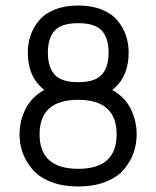

<svg xmlns="http://www.w3.org/2000/svg" viewBox="-20 -673 570 701"><path d="M179.4 -400.6Q204.1 -373 265.6 -373Q327.1 -373 351.8 -400.6Q376.5 -428.2 376.5 -481Q376.5 -533.7 351.8 -561Q327.1 -588.4 265.6 -588.4Q204.1 -588.4 179.4 -561Q154.8 -533.7 154.8 -481Q154.8 -428.2 179.4 -400.6ZM265.6 -308.6Q124.5 -308.6 124.5 -182.6Q124.5 -56.6 265.6 -56.6Q405.8 -56.6 405.8 -182.6Q405.8 -308.6 265.6 -308.6ZM389.6 -344.7Q436 -318.8 457.5 -275.1Q479 -231.4 479 -182.6Q479 -147.5 467.8 -115.5Q456.5 -83.5 432.9 -54.9Q409.2 -26.4 366 -9.3Q322.8 7.8 265.6 7.8Q208.5 7.8 165.3 -9.3Q122.1 -26.4 98.1 -54.9Q74.2 -83.5 62.7 -115.5Q51.3 -147.5 51.3 -182.6Q51.3 -231.4 73.2 -275.1Q95.2 -318.8 141.6 -344.7Q81.5 -391.6 81.5 -481Q81.5 -514.2 91.6 -543.7Q101.6 -573.2 122.6 -598.4Q143.6 -623.5 180.2 -638.2Q216.8 -652.8 265.6 -652.8Q314.5 -652.8 351.1 -638.2Q387.7 -623.5 408.7 -598.4Q429.7 -573.2 439.7 -543.7Q449.7 -514.2 449.7 -481Q449.7 -390.6 389.6 -344.7Z"/></svg>

Font: AzarMehrMonospaced
Style: SansBold
Weight: 1
Designer: Amin Abedi
Version: Version 1.00